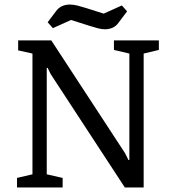

<svg xmlns="http://www.w3.org/2000/svg" viewBox="-20 -826 767 846"><path d="M55 0V-42L123 -58V-590L60 -604V-648H206L531 -151L546 -121H550V-590L482 -606V-648H680V-606L613 -590V0H530L203 -500L190 -527H186V-58L256 -42V0ZM442 -697Q427 -697 409 -702Q391 -707 372 -713L293 -738L213 -702L190 -728L227 -777Q238 -792 253.5 -799Q269 -806 288 -806Q303 -806 321 -801.5Q339 -797 358 -791L437 -766L517 -802L540 -776L503 -727Q492 -711 476.5 -704Q461 -697 442 -697Z"/></svg>

Font: Faustina Light
Style: Regular
Weight: 400
Version: Version 1.200